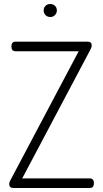

<svg xmlns="http://www.w3.org/2000/svg" viewBox="-20 -939 514 959"><path d="M432 -692 91 -48H428Q449 -48 449 -24Q449 0 428 0H47Q26 0 26 -20Q26 -29 31 -37L373 -683H58Q37 -683 37 -707Q37 -731 58 -731H417Q438 -731 438 -713Q438 -702 432 -692ZM207.5 -910Q217 -919 231 -919Q245 -919 254.5 -910Q264 -901 264 -887Q264 -873 254.5 -863.5Q245 -854 231 -854Q217 -854 207.5 -863.5Q198 -873 198 -887Q198 -901 207.5 -910Z"/></svg>

Font: Dosis
Style: Light
Weight: 300
Designer: Edgar Tolentino, Pablo Impallari, Igino Marini
Foundry: Edgar Tolentino, Pablo Impallari, Igino Marini
Version: Version 1.007